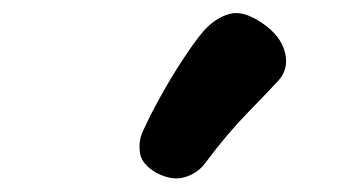

<svg xmlns="http://www.w3.org/2000/svg" viewBox="-20 -891 541 292"><path d="M291.8 -642.6Q280.7 -627.6 261.2 -621.6Q241.8 -615.6 218 -628.1Q195.7 -640.8 193 -657.9Q190.3 -675.1 196.6 -689.9Q208 -715.2 224.7 -745.2Q241.3 -775.2 259.2 -802.2Q277 -829.2 289.6 -843.8Q307.3 -863.6 328.5 -869.7Q349.7 -875.9 379.2 -855.6Q407.4 -836.2 413.5 -810.9Q419.6 -785.6 402.6 -767.6Q390.2 -754 356.9 -719.8Q323.7 -685.6 291.8 -642.6Z"/></svg>

Font: Playpen Sans Deva
Style: Regular
Weight: 400
Designer: Pooja Saxena, Gunjan Panchal, Laura Meseguer, Veronika Burian, José Scaglione
Foundry: TypeTogether
Version: Version 2.000